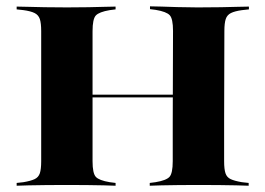

<svg xmlns="http://www.w3.org/2000/svg" viewBox="-20 -592 846 612"><path d="M111.3 -369.4V-492.7Q111.3 -518.5 106.9 -531.5Q102.4 -544.4 90.3 -550.4Q78.2 -556.5 54.8 -559.7L33.1 -562.1V-571Q49.2 -571 71.8 -570.2Q94.4 -569.4 122.6 -569Q150.8 -568.5 181.5 -568.5H192.7H204.8Q235.5 -568.5 262.1 -569Q288.7 -569.4 310.9 -570.2Q333.1 -571 348.4 -571V-562.1L329.8 -559.7Q296 -554 285.5 -542.7Q275 -531.5 275 -492.7V-369.4ZM530.6 -201.6 531.5 -493.5Q531.5 -532.3 521 -543.5Q510.5 -554.8 476.6 -560.5L458.1 -562.9V-571.8Q473.4 -571.8 495.6 -571Q517.7 -570.2 544.8 -569.4Q571.8 -568.5 601.6 -568.5H613.7H625Q656.5 -568.5 684.3 -569Q712.1 -569.4 734.7 -570.2Q757.3 -571 773.4 -571V-562.1L751.6 -559.7Q728.2 -556.5 716.1 -550.4Q704 -544.4 699.6 -531.5Q695.2 -518.5 695.2 -492.7L694.4 -201.6ZM181.5 -2.4Q150.8 -2.4 122.6 -2Q94.4 -1.6 71.8 -1.2Q49.2 -0.8 33.1 0V-8.9L54.8 -11.3Q78.2 -15.3 90.3 -21Q102.4 -26.6 106.9 -39.5Q111.3 -52.4 111.3 -78.2V-369.4H275V-78.2Q275 -39.5 285.5 -28.2Q296 -16.9 329.8 -11.3L348.4 -8.9V0Q333.1 -0.8 310.9 -1.2Q288.7 -1.6 262.1 -2Q235.5 -2.4 204.8 -2.4H192.7ZM208.1 -281.5V-290.3H597.6V-281.5ZM600.8 -2.4Q571 -2.4 544 -2Q516.9 -1.6 494.8 -1.2Q472.6 -0.8 457.3 0V-8.9L475.8 -11.3Q509.7 -16.9 520.2 -28.2Q530.6 -39.5 530.6 -78.2V-201.6H694.4V-78.2Q694.4 -52.4 698.8 -39.5Q703.2 -26.6 715.3 -21Q727.4 -15.3 750.8 -11.3L772.6 -8.9V0Q756.5 -0.8 733.9 -1.2Q711.3 -1.6 683.5 -2Q655.6 -2.4 624.2 -2.4H612.9Z"/></svg>

Font: Playfair 144pt SemiExpanded Black
Style: Regular
Weight: 900
Width: 6
Designer: Claus Eggers Sørensen
Foundry: Claus Eggers Sørensen
Version: Version 2.203